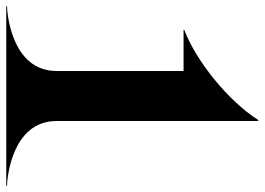

<svg xmlns="http://www.w3.org/2000/svg" viewBox="-206 -710 846 614"><g transform="rotate(90 217.0 -403.0)"><path d="M-70 0H504V-2.5C485 -2.5 297 -16 297 -161V-806H294C232 -709 105 -607 5 -569V-567H137V-161C137 -16 -51 -2.5 -70 -2.5Z"/></g></svg>

Font: Beautique Display Medium
Style: Bold
Weight: 900
Designer: Nhat-Quang Ngo
Version: Version 1.100;Glyphs 3.2.3 (3260)